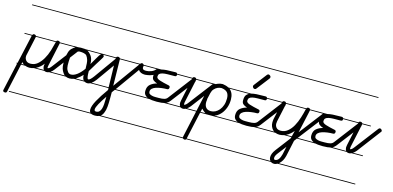

<svg xmlns="http://www.w3.org/2000/svg" viewBox="-122 -974 3394 1659"><g transform="rotate(15 1575.0 -144.0)"><path d="M394 -14H293Q281 -9 270 -9Q258 -9 250 -14H155Q135 -7 116 -7Q96 -7 79 -14H41L-15 241Q-18 254 -30 254Q-41 254 -45.5 250Q-50 246 -50 240Q-50 234 -49 234L6 -14H0V-21H8L66 -280H0V-287H69Q71 -290 73 -293Q76 -297 83 -297H86Q98 -295 101 -287H282Q286 -297 297 -297Q307 -297 312 -292Q314 -290 315 -287H394V-280H317V-279Q317 -278 316 -275Q315 -272 315 -271L271 -66Q269 -57 269 -51Q269 -48 270 -44Q278 -44 286.5 -51Q295 -58 303 -69L461 -277Q468 -285 475 -285Q482 -285 488 -279Q494 -273 494 -266Q494 -260 490 -256L331 -47Q318 -30 304 -21H394ZM102 -277Q102 -276 102 -275L67 -114Q64 -106 64 -93Q64 -73 77 -58Q90 -43 117 -43Q152 -43 178.5 -65Q205 -87 225.5 -122Q246 -157 259 -199Q271 -240 281 -280H103Q103 -279 102 -277ZM394 239H0V232H394ZM394 -535H0V-542H394ZM243 -22Q234 -35 234 -51Q234 -55 234.5 -60.5Q235 -66 237 -73V-75Q210 -40 177 -23Q175 -22 173 -21H243ZM47 -38 43 -21H65Q55 -28 47 -38Z M754 -14H661Q647 -7 635 -7Q621 -7 610 -14H514Q495 -7 475 -7Q457 -7 442 -14H394V-21H431Q422 -28 415 -39Q392 -70 392 -117Q392 -181 403 -214Q408 -238 424 -255Q441 -272 456 -280H394V-287H475H476Q500 -291 538 -288Q541 -287 545 -287H754V-280H704Q706 -279 707 -278Q713 -272 713 -267.5Q713 -263 709 -256Q705 -249 699 -239L686 -218Q679 -206 669 -191L621 -112Q621 -41 635 -41Q650 -41 678 -79L818 -275Q823 -283 831 -283Q839 -283 845 -277.5Q851 -272 851 -266Q851 -261 847 -255L707 -58Q689 -34 671 -21H754ZM478 -43Q530 -43 589 -124Q589 -181 582 -202.5Q575 -224 565 -237Q555 -248 537 -251Q522 -254 510 -254H497Q492 -254 466 -240Q432 -221 432 -148V-113Q432 -103 435 -89.5Q438 -76 445 -66Q457 -43 478 -43ZM598 -249Q619 -222 619 -174L652 -231Q673 -269 685 -280H564Q582 -270 598 -249ZM754 239H394V232H754ZM754 -535H394V-542H754ZM587 -69Q563 -43 535 -25Q532 -23 529 -21H602H601Q587 -36 587 -69Z M1115 -280H1067V-279Q1067 -275 1066 -270.5Q1065 -266 1065 -263Q1065 -254 1071.5 -248Q1078 -242 1097 -242Q1120 -242 1144 -251.5Q1168 -261 1180 -277Q1187 -285 1193 -285Q1199 -285 1205.5 -279Q1212 -273 1212 -267Q1212 -253 1197.5 -241.5Q1183 -230 1163.5 -222Q1144 -214 1125 -210.5Q1106 -207 1098 -207Q1077 -207 1061.5 -213.5Q1046 -220 1038 -234L886 -21H1115V-14H881Q876 -7 870 0Q864 7 860 14V72Q860 112 857 144.5Q854 177 844 199Q836 220 821 232H1115V239H809Q794 246 772 246Q743 246 731 235.5Q719 225 719 205Q719 174 747 122.5Q775 71 824 3V-6Q824 -9 823 -14H754V-21H823V-25L817 -279V-280H754V-287H818Q819 -290 821 -292Q826 -297 835 -297Q847 -297 852 -287H1033L1035 -289Q1041 -297 1049 -297Q1055 -297 1061 -292Q1063 -290 1065 -287H1115ZM858 -44 1028 -280H854V-279ZM825 63Q794 108 775 142.5Q756 177 756 195Q756 210 772 210Q789 210 799 200.5Q809 191 815 174Q821 157 823 131Q825 105 825 72ZM1115 -535H754V-542H1115Z M1437 -280H1366V-279Q1366 -269 1361.5 -265.5Q1357 -262 1349 -262Q1313 -262 1286.5 -261.5Q1260 -261 1242 -257Q1224 -253 1215 -244.5Q1206 -236 1206 -219Q1206 -202 1236.5 -192Q1267 -182 1320 -171Q1332 -168 1332 -156Q1332 -136 1315 -136Q1289 -136 1264 -132.5Q1239 -129 1218.5 -122.5Q1198 -116 1185.5 -104.5Q1173 -93 1173 -77Q1173 -63 1181.5 -57Q1190 -51 1203.5 -47.5Q1217 -44 1233 -44H1264Q1296 -44 1314 -49Q1332 -54 1342 -68L1502 -278Q1508 -286 1515 -286Q1522 -286 1528.5 -280Q1535 -274 1535 -267Q1535 -260 1531 -256L1371 -47Q1362 -36 1352 -28Q1346 -24 1339 -21H1437V-14H1321Q1311 -11 1298 -10Q1280 -8 1255 -8Q1235 -8 1214 -10Q1202 -11 1190 -14H1115V-21H1172Q1157 -27 1148 -38Q1137 -51 1137 -73Q1137 -112 1160.5 -132Q1184 -152 1219 -161Q1195 -169 1182.5 -180Q1170 -191 1170 -213Q1170 -243 1180 -259Q1189 -272 1205 -280H1115V-287H1223Q1242 -292 1269 -294Q1303 -296 1349 -296Q1361 -296 1364 -287H1437ZM1437 -535H1115V-542H1437ZM1437 239H1115V232H1437Z M1613 -280H1537Q1537 -279 1536.5 -277.5Q1536 -276 1536 -275L1491 -66Q1490 -57 1490 -51Q1490 -48 1491 -44Q1498 -44 1506.5 -51Q1515 -58 1523 -69L1682 -277Q1688 -285 1695 -285Q1702 -285 1708.5 -279Q1715 -273 1715 -266Q1715 -260 1710 -256L1552 -47Q1538 -30 1524 -21H1613V-14H1513Q1501 -8 1491 -8Q1477 -8 1469 -14H1436V-21H1462Q1454 -35 1454 -52Q1454 -61 1457 -73L1501 -280H1436V-287H1502Q1506 -297 1518 -297Q1527 -297 1532 -292Q1534 -289 1535 -287H1613ZM1613 -535H1436V-542H1613ZM1613 239H1436V232H1613Z M1919 -280H1834Q1871 -251 1871 -191Q1871 -153 1859.5 -120.5Q1848 -88 1829 -64.5Q1810 -41 1784 -27Q1777 -24 1769 -21H1919V-14H1736H1729H1643L1589 231Q1586 246 1575 246Q1565 246 1559.5 241Q1554 236 1554 229Q1554 226 1555 224L1639 -159V-161Q1646 -191 1655 -219.5Q1664 -248 1682 -266Q1690 -274 1699 -280H1613V-287H1710L1722 -293Q1745 -303 1769 -303Q1800 -299 1822 -287H1919ZM1674 -153 1673 -152V-150Q1673 -139 1671.5 -130.5Q1670 -122 1670 -117Q1670 -84 1685 -67Q1700 -50 1729 -50Q1749 -50 1768 -59.5Q1787 -69 1802.5 -87.5Q1818 -106 1827 -132Q1836 -158 1836 -191Q1836 -225 1821 -243.5Q1806 -262 1769 -267Q1730 -267 1703 -237Q1690 -223 1684.5 -200Q1679 -177 1674 -153ZM1919 -535H1613V-542H1919ZM1919 239H1613V232H1919ZM1684 -24Q1668 -35 1652 -52L1645 -21H1690Q1687 -22 1684 -24Z M2240 -280H2170V-279Q2170 -269 2165.5 -265.5Q2161 -262 2153 -262Q2117 -262 2090.5 -261.5Q2064 -261 2046 -257Q2028 -253 2019 -244.5Q2010 -236 2010 -219Q2010 -202 2040.5 -192Q2071 -182 2124 -171Q2136 -168 2136 -156Q2136 -136 2119 -136Q2093 -136 2068 -132.5Q2043 -129 2022.5 -122.5Q2002 -116 1989.5 -104.5Q1977 -93 1977 -77Q1977 -63 1985.5 -57Q1994 -51 2007.5 -47.5Q2021 -44 2037 -44H2068Q2100 -44 2118 -49Q2136 -54 2146 -68L2306 -278Q2312 -286 2319 -286Q2326 -286 2332.5 -280Q2339 -274 2339 -267Q2339 -260 2335 -256L2175 -47Q2166 -36 2156 -28Q2150 -24 2143 -21H2240V-14H2125Q2115 -11 2102 -10Q2084 -8 2059 -8Q2039 -8 2018 -10Q2006 -11 1994 -14H1919V-21H1976Q1961 -27 1952 -38Q1941 -51 1941 -73Q1941 -112 1964.5 -132Q1988 -152 2023 -161Q1999 -169 1986.5 -180Q1974 -191 1974 -213Q1974 -243 1984 -259Q1993 -272 2009 -280H1919V-287H2027Q2046 -292 2073 -294Q2107 -296 2153 -296Q2165 -296 2168 -287H2240ZM2060 -342Q2055 -333 2045 -333Q2037 -333 2031 -340Q2025 -347 2025 -354Q2025 -360 2030 -366L2116 -478Q2119 -482 2122.5 -484Q2126 -486 2129 -486Q2136 -486 2143.5 -480Q2151 -474 2151 -467Q2151 -461 2146 -453ZM2240 239H1919V232H2240ZM2240 -535H1919V-542H2240Z M2600 -14H2509L2490 11L2459 155Q2453 179 2443 196.5Q2433 214 2421 225Q2418 229 2414 232H2600V239H2404Q2401 241 2397 242Q2385 248 2374 248Q2356 248 2345 239H2240V232H2338Q2327 218 2327 200Q2327 185 2333.5 168Q2340 151 2355 131L2457 -3L2459 -14H2394Q2373 -7 2354 -7Q2336 -7 2319 -13Q2318 -13 2317 -14H2240V-21H2303Q2297 -25 2292 -31Q2281 -43 2274.5 -58.5Q2268 -74 2268 -93Q2268 -100 2268.5 -107Q2269 -114 2270 -122L2304 -280H2240V-287H2305Q2309 -297 2321 -297Q2331 -297 2335 -292Q2337 -289 2338 -287H2520Q2525 -297 2535 -297Q2545 -297 2550 -292Q2552 -289 2553 -287H2600V-280H2555Q2555 -276 2553 -270.5Q2551 -265 2550 -256L2509 -70L2668 -277Q2673 -285 2681 -285Q2687 -285 2693.5 -279Q2700 -273 2700 -267Q2700 -260 2695 -256L2514 -21H2600ZM2340 -275 2305 -114Q2303 -104 2303 -93Q2303 -73 2315.5 -58Q2328 -43 2356 -43Q2390 -43 2417 -65Q2444 -87 2463.5 -122Q2483 -157 2496 -199Q2509 -240 2518 -280H2340ZM2440 78 2383 152Q2372 166 2367 177Q2362 188 2362 197Q2362 203 2364.5 208Q2367 213 2372 213Q2392 213 2405 195Q2418 177 2425 148ZM2600 -535H2240V-542H2600ZM2474 -73Q2446 -39 2414 -23Q2412 -22 2411 -21H2461Z M2922 -280H2851V-279Q2851 -269 2846.5 -265.5Q2842 -262 2834 -262Q2798 -262 2771.5 -261.5Q2745 -261 2727 -257Q2709 -253 2700 -244.5Q2691 -236 2691 -219Q2691 -202 2721.5 -192Q2752 -182 2805 -171Q2817 -168 2817 -156Q2817 -136 2800 -136Q2774 -136 2749 -132.5Q2724 -129 2703.5 -122.5Q2683 -116 2670.5 -104.5Q2658 -93 2658 -77Q2658 -63 2666.5 -57Q2675 -51 2688.5 -47.5Q2702 -44 2718 -44H2749Q2781 -44 2799 -49Q2817 -54 2827 -68L2987 -278Q2993 -286 3000 -286Q3007 -286 3013.5 -280Q3020 -274 3020 -267Q3020 -260 3016 -256L2856 -47Q2847 -36 2837 -28Q2831 -24 2824 -21H2922V-14H2806Q2796 -11 2783 -10Q2765 -8 2740 -8Q2720 -8 2699 -10Q2687 -11 2675 -14H2600V-21H2657Q2642 -27 2633 -38Q2622 -51 2622 -73Q2622 -112 2645.5 -132Q2669 -152 2704 -161Q2680 -169 2667.5 -180Q2655 -191 2655 -213Q2655 -243 2665 -259Q2674 -272 2690 -280H2600V-287H2708Q2727 -292 2754 -294Q2788 -296 2834 -296Q2846 -296 2849 -287H2922ZM2922 -535H2600V-542H2922ZM2922 239H2600V232H2922Z M3098 -280H3022Q3022 -279 3021.5 -277.5Q3021 -276 3021 -275L2976 -66Q2975 -57 2975 -51Q2975 -48 2976 -44Q2983 -44 2991.5 -51Q3000 -58 3008 -69L3167 -277Q3173 -285 3180 -285Q3187 -285 3193.5 -279Q3200 -273 3200 -266Q3200 -260 3195 -256L3037 -47Q3023 -30 3009 -21H3098V-14H2998Q2986 -8 2976 -8Q2962 -8 2954 -14H2921V-21H2947Q2939 -35 2939 -52Q2939 -61 2942 -73L2986 -280H2921V-287H2987Q2991 -297 3003 -297Q3012 -297 3017 -292Q3019 -289 3020 -287H3098ZM3098 -535H2921V-542H3098ZM3098 239H2921V232H3098Z"/></g></svg>

Font: Gruenewald VA 1. Klasse
Style: Regular
Weight: 400
Designer: Peter Wiegel
Foundry: Peter Wiegel, nach dem Schriftentwurf von Dr. H. Gr¸newald
Version: Version 0.007